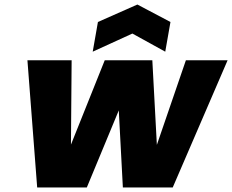

<svg xmlns="http://www.w3.org/2000/svg" viewBox="-20 -827 1024 847"><path d="M564 -679 389 -599 412 -730 586 -807 732 -730 709 -599ZM984 -561 742 0H522L504 -340L363 0H144L101 -561H296L293 -189L442 -561H652L672 -188L800 -561Z"/></svg>

Font: Fz Poppins ExtBd
Style: Italic
Weight: 800
Italic angle: -10°
Designer: Ninad Kale (Devanagari), Jonny Pinhorn (Latin)
Foundry: Indian Type Foundry
Version: Vit hóa bi Vntype.Com & FontZin.Com